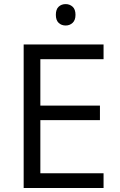

<svg xmlns="http://www.w3.org/2000/svg" viewBox="-20 -935 596 955"><path d="M495.1 0H97.7V-713.9H495.1V-640.6H180.7V-409.7H477.1V-337.4H180.7V-73.2H495.1ZM306.6 -914.6Q326.7 -914.6 341.1 -901.6Q355.5 -888.7 355.5 -861.3Q355.5 -834.5 341.1 -821.3Q326.7 -808.1 306.6 -808.1Q285.6 -808.1 271.7 -821.3Q257.8 -834.5 257.8 -861.3Q257.8 -888.7 271.7 -901.6Q285.6 -914.6 306.6 -914.6Z"/></svg>

Font: Open Sans
Style: Regular
Weight: 400
Designer: Monotype Design Team
Foundry: Monotype Imaging Inc.
Version: Version 3.000; ttfautohint (v1.8.4)